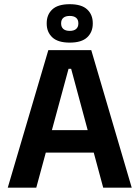

<svg xmlns="http://www.w3.org/2000/svg" viewBox="-20 -872 648 892"><path d="M16 0 204.5 -639H404L592 0H459.5L310.5 -552.5H298.5L148.5 0ZM159 -163V-267.5H448V-163ZM197 -762V-764.5Q197 -804 223 -828.2Q249 -852.5 304 -852.5Q359 -852.5 385 -828.2Q411 -804 411 -764.5V-762Q411 -723 385 -698.5Q359 -674 304 -674Q249 -674 223 -698.5Q197 -723 197 -762ZM264 -762.5Q264 -746.5 274.2 -737.5Q284.5 -728.5 304 -728.5Q323.5 -728.5 333.8 -737.5Q344 -746.5 344 -762.5V-764Q344 -780.5 333.8 -789.2Q323.5 -798 304 -798Q284.5 -798 274.2 -789.2Q264 -780.5 264 -764Z"/></svg>

Font: Anek Latin Medium SemiBold
Style: Regular
Weight: 600
Version: Version 1.003